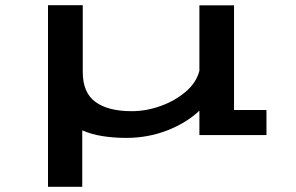

<svg xmlns="http://www.w3.org/2000/svg" viewBox="-20 -520 1140 740"><path d="M165 200V-500H299V-242Q299 -163 347.8 -127.2Q396.5 -91.5 487.5 -91.5Q543 -91.5 598.5 -111.2Q654 -131 695.2 -166Q736.5 -201 748.5 -247V-499.5H882V-96H1007V0.5H748.5V-93.5Q698.5 -46 624 -17.2Q549.5 11.5 466.5 11.5Q419.5 11.5 376.2 4.8Q333 -2 297 -17.5V200Z"/></svg>

Font: Trispace Expanded Medium
Style: Regular
Weight: 500
Width: 7
Designer: Tyler Finck
Foundry: Etcetera Type Company
Version: Version 1.210; ttfautohint (v1.8.3)